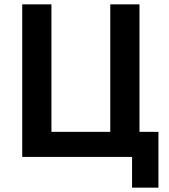

<svg xmlns="http://www.w3.org/2000/svg" viewBox="-20 -720 776 881"><path d="M586 0H82V-700H216V-115H486V-700H620V-115H707V141H586Z"/></svg>

Font: Tilda Sans Bold
Style: Regular
Weight: 700
Designer: ParaType Ltd
Foundry: ParaType Ltd
Version: Version 1.009